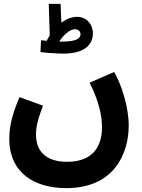

<svg xmlns="http://www.w3.org/2000/svg" viewBox="-20 -741 735 992"><path d="M307 -464C434 -464 460 -525 460 -568C460 -616 427 -654 378 -654C351 -654 323 -643 297 -624L293 -721H232L237 -558C231 -549 226 -539 221 -530C210 -531 200 -532 192 -533L189 -472C209 -469 271 -464 307 -464ZM368 -590C385 -590 396 -578 396 -564C396 -543 375 -526 300 -526C296 -526 291 -526 286 -526C304 -555 338 -590 368 -590ZM28 -24C28 156 163 231 322 231C574 231 645 47 645 -92C645 -186 610 -299 570 -369L443 -314C490 -220 507 -144 507 -85C507 3 471 95 326 95C228 95 166 49 166 -45C166 -90 177 -128 202 -195L81 -239C36 -137 28 -71 28 -24Z"/></svg>

Font: Noto Sans Arabic UI SmCn
Style: Bold
Weight: 700
Width: 4
Designer: Monotype Design Team, Nadine Chahine and Nizar Qandah
Foundry: Monotype Imaging Inc.
Version: Version 2.010